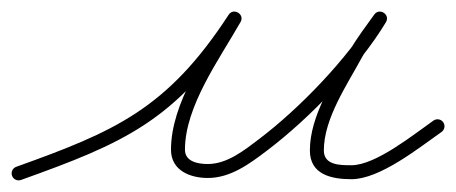

<svg xmlns="http://www.w3.org/2000/svg" viewBox="-25 -294 784 330"><path d="M11.1 15.3C11.1 15.3 11.1 15.3 11.1 15.3C187 -47.8 277.5 -85.7 388.1 -255.5C392.3 -262 389.1 -268.5 383.9 -271.6C378.7 -274.8 371.4 -274.7 367.6 -267.9C328.7 -199.7 268.9 -116.7 268.9 -36.7C268.9 -1 301.6 11.9 332.2 11.9C371.6 11.9 404.3 -12.8 434.2 -35.4C506.7 -90.3 591.5 -178.2 638.3 -255.8C642.3 -262.4 639.5 -268.8 634.6 -272C629.7 -275.2 622.7 -275.2 618.2 -268.9C604 -249 588.7 -229.2 576.6 -208C576.6 -208 576.5 -207.9 576.5 -207.8C576.5 -207.8 576.4 -207.7 576.4 -207.7C548.5 -155.9 507.6 -95.5 507.6 -35.4C507.6 6.1 544.7 14 579 14C628.1 14 695.1 -40 733.9 -67.2C739.3 -71 740.6 -78.5 736.8 -83.9C733 -89.3 725.5 -90.6 720.1 -86.8C720.1 -86.8 720.1 -86.8 720.1 -86.8C686.9 -63.6 620.9 -10 579 -10C559.5 -10 531.6 -10 531.6 -35.4C531.6 -90.5 571.8 -148.5 597.6 -196.3C597.6 -196.3 597.5 -196.2 597.5 -196.2C597.5 -196.1 597.4 -196 597.4 -196C609.2 -216.6 624.1 -235.7 637.8 -255.1C642.2 -261.3 639.2 -267.9 634.1 -271.3C628.9 -274.6 621.7 -274.8 617.7 -268.2C572.5 -193.2 489.8 -107.6 419.8 -54.6C394.6 -35.5 365.4 -12.1 332.2 -12.1C315.8 -12.1 292.9 -15.9 292.9 -36.7C292.9 -111.4 352 -192.1 388.4 -256.1C392.3 -262.8 389.3 -269.2 384.2 -272.2C379.2 -275.3 372.2 -275.1 367.9 -268.5C262.3 -106.3 171.4 -67.7 2.9 -7.3C-3.3 -5.1 -6.5 1.8 -4.3 8.1C-2.1 14.3 4.8 17.5 11.1 15.3Z"/></svg>

Font: FRB American Cursive Guidelines Light
Style: Italic
Weight: 300
Italic angle: -25°
Version: Version 2.0;Modular Font Editor K font №1